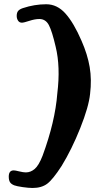

<svg xmlns="http://www.w3.org/2000/svg" viewBox="-20 -766 469 921"><path d="M412.1 -315.4Q405.8 -253.9 365 -151.6Q324.2 -49.3 275.4 30.3Q233.4 95.2 206.3 115.5Q179.2 135.7 136.2 135.7Q117.7 135.7 88.9 131.6Q60.1 127.4 48.3 123Q33.7 117.2 27.8 107.7Q22 98.1 22 81.1Q22 51.3 45.9 51.3Q53.2 51.3 72.5 56.2Q91.8 61 104 61Q127 61 146.5 44.4Q166 27.8 184.1 -18.6Q244.6 -182.6 254.9 -317.9Q270.5 -445.3 247.1 -541.5Q230 -615.7 214.6 -645.3Q199.2 -674.8 168.9 -674.8Q147.5 -674.8 120.8 -666Q94.2 -657.2 85 -657.2Q72.8 -657.2 66.4 -667.2Q60.1 -677.2 60.1 -689.5Q60.1 -705.1 66.9 -713.4Q73.7 -721.7 89.8 -727.1Q145.5 -745.6 201.7 -745.6Q254.4 -745.6 294.2 -700.9Q334 -656.2 371.1 -570.3Q399.9 -504.9 410.2 -444.3Q420.4 -383.8 412.1 -315.4Z"/></svg>

Font: Cooper*
Style: Bold Italic
Weight: 700
Italic angle: -7°
Designer: Owen Earl
Foundry: indestructible type*
Version: Version 0.001